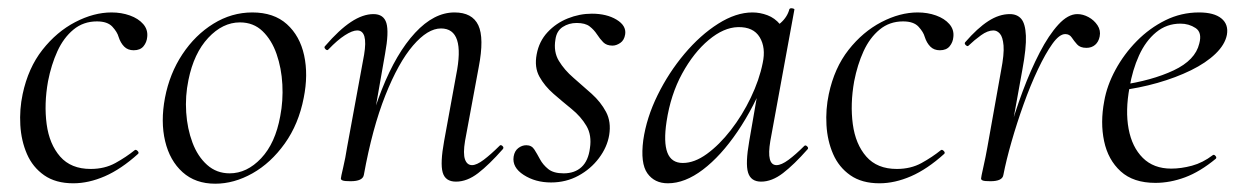

<svg xmlns="http://www.w3.org/2000/svg" viewBox="-20 -429 2994 463"><path d="M156.8 13Q114.2 13 86.5 -6.4Q58.8 -25.8 45 -57.6Q31.2 -89.4 29 -127.4Q26.8 -165.4 34.6 -202Q48 -265.2 82.3 -308.8Q116.6 -352.4 161.4 -375.7Q206.2 -399 249 -399Q272.8 -399 293.2 -391.7Q313.6 -384.4 325.3 -371Q337 -357.6 335 -340Q334 -327.2 326.1 -317.5Q318.2 -307.8 302.4 -307.8Q288.2 -307.8 279.4 -316.7Q270.6 -325.6 266 -340Q262.8 -351.8 251 -364.6Q239.2 -377.4 213.8 -377.4Q181 -377.4 157.1 -357.6Q133.2 -337.8 118.4 -305.4Q103.6 -273 95.8 -233Q86 -178 92.5 -129.6Q99 -81.2 125.1 -51.4Q151.2 -21.6 198.6 -21.6Q232.4 -21.6 258.3 -35.9Q284.2 -50.2 305 -67Q307.8 -69 311.8 -65Q315.8 -61 313 -58Q272 -21 232.9 -4Q193.8 13 156.8 13Z M499 14Q451.2 14 420.3 -13.8Q389.4 -41.6 378.2 -88.6Q367 -135.6 377.8 -193Q389 -251.6 419.8 -298.1Q450.6 -344.6 494.6 -371.8Q538.6 -399 588.4 -399Q640.4 -399 671.8 -370.7Q703.2 -342.4 713.4 -295.5Q723.6 -248.6 712.4 -193Q700.2 -129.8 666.7 -82.9Q633.2 -36 588.8 -11Q544.4 14 499 14ZM533.8 -11Q575.4 -11 609.7 -47.3Q644 -83.6 655.8 -149Q663 -186 660.9 -225.3Q658.8 -264.6 647 -298.6Q635.2 -332.6 613.2 -353.8Q591.2 -375 558.6 -375Q517 -375 482.2 -337.8Q447.4 -300.6 434.4 -236Q426.4 -197.4 429 -158Q431.6 -118.6 444.1 -85.2Q456.6 -51.8 479.4 -31.4Q502.2 -11 533.8 -11Z M1079.6 9Q1053.8 9 1047.5 -13.2Q1041.2 -35.4 1051 -89L1080 -248Q1102.8 -360.4 1043.4 -360.4Q1011.4 -360.4 976 -319.2Q940.6 -278 909.2 -198.9Q877.8 -119.8 857.4 -7.2L845 -8.2Q865.8 -124.8 900.7 -212.9Q935.6 -301 981.1 -350Q1026.6 -399 1076 -399Q1118.8 -399 1133.4 -368.2Q1148 -337.4 1134.4 -267L1101.4 -89Q1096.4 -58.6 1101.3 -44.7Q1106.2 -30.8 1118.4 -30.8Q1129.4 -30.8 1146.4 -43.6Q1163.4 -56.4 1184.2 -77Q1187.2 -81 1191.6 -77Q1196 -73 1192.2 -69Q1159.6 -32 1133 -11.5Q1106.4 9 1079.6 9ZM825.4 8Q811.2 8 806.6 6.3Q802 4.6 802 1.6Q802 -1.6 807.5 -24.8Q813 -48 817 -74L858 -297Q867.8 -355.6 841.4 -355.6Q829.8 -355.6 811.7 -344Q793.6 -332.4 772.2 -310Q769.2 -306 764.8 -310.5Q760.4 -315 764.2 -318.2Q797.8 -357.2 826.4 -376.1Q855 -395 880.6 -395Q905.4 -395 911.8 -373.3Q918.2 -351.6 908.6 -299.4L857.4 -7.2Q854.8 8 825.4 8Z M1308.8 11Q1271 11 1242.8 -7.2Q1214.6 -25.4 1218.6 -51.4Q1220.8 -65 1229.8 -71.9Q1238.8 -78.8 1249.2 -78.8Q1262 -78.8 1268.6 -68.4Q1275.2 -58 1282.2 -44.9Q1289.2 -31.8 1302 -21.4Q1314.8 -11 1339.2 -11Q1366 -11 1382.4 -26.2Q1398.8 -41.4 1402.6 -71.8Q1407.4 -103 1394.1 -125.5Q1380.8 -148 1358.5 -166.1Q1336.2 -184.2 1314.8 -202.8Q1293.4 -221.4 1280.8 -244.1Q1268.2 -266.8 1274.2 -298.2Q1280 -329.4 1300.4 -351.3Q1320.8 -373.2 1349.2 -384.6Q1377.6 -396 1407.2 -396Q1443 -396 1466.8 -381.6Q1490.6 -367.2 1487.6 -346.4Q1485.4 -332 1475.8 -325.5Q1466.2 -319 1457 -319Q1442.6 -319 1434.6 -327.2Q1426.6 -335.4 1419.5 -346.3Q1412.4 -357.2 1401.8 -365.4Q1391.2 -373.6 1370.6 -373.6Q1351.8 -373.6 1337 -364Q1322.2 -354.4 1319.4 -333.8Q1314.4 -304.2 1327.7 -282.2Q1341 -260.2 1363 -241.3Q1385 -222.4 1406.8 -202.8Q1428.6 -183.2 1441.4 -159.2Q1454.2 -135.2 1449 -103.2Q1444.2 -74.2 1424.4 -47.8Q1404.6 -21.4 1374.7 -5.2Q1344.8 11 1308.8 11Z M1590.6 13Q1558.2 13 1541.1 -11.1Q1524 -35.2 1531.2 -91Q1539 -145.2 1565.7 -199.5Q1592.4 -253.8 1630.5 -299.1Q1668.6 -344.4 1711.7 -371.7Q1754.8 -399 1794.4 -399Q1812.8 -399 1830.6 -392.3Q1848.4 -385.6 1861.1 -370.3Q1873.8 -355 1875.8 -330.4L1833.4 -357Q1845.6 -359 1862.1 -373.4Q1878.6 -387.8 1883.6 -407Q1885.6 -410 1891.1 -408.8Q1896.6 -407.6 1895.6 -405.6L1837.6 -89Q1827.8 -30.8 1852.6 -30.8Q1864.2 -30.8 1881.4 -43.5Q1898.6 -56.2 1919.4 -77Q1922.4 -80 1926.4 -76Q1930.4 -72 1927.4 -69Q1894.8 -32 1868.1 -11.5Q1841.4 9 1815.4 9Q1790.6 9 1783.9 -12.9Q1777.2 -34.8 1786.8 -89L1811 -229L1828 -246Q1798.4 -170.4 1758.4 -111.6Q1718.4 -52.8 1675 -19.9Q1631.6 13 1590.6 13ZM1626.6 -36Q1654.6 -36 1684.6 -57.8Q1714.6 -79.6 1742.3 -115.2Q1770 -150.8 1790.5 -193.5Q1811 -236.2 1819.2 -277Q1827.2 -314 1812 -339.2Q1796.8 -364.4 1759.6 -363.6Q1725.2 -362.8 1689 -332.6Q1652.8 -302.4 1625 -251.6Q1597.2 -200.8 1587.4 -136Q1579.8 -85.8 1589.4 -60.9Q1599 -36 1626.6 -36Z M2100.8 13Q2058.2 13 2030.5 -6.4Q2002.8 -25.8 1989 -57.6Q1975.2 -89.4 1973 -127.4Q1970.8 -165.4 1978.6 -202Q1992 -265.2 2026.3 -308.8Q2060.6 -352.4 2105.4 -375.7Q2150.2 -399 2193 -399Q2216.8 -399 2237.2 -391.7Q2257.6 -384.4 2269.3 -371Q2281 -357.6 2279 -340Q2278 -327.2 2270.1 -317.5Q2262.2 -307.8 2246.4 -307.8Q2232.2 -307.8 2223.4 -316.7Q2214.6 -325.6 2210 -340Q2206.8 -351.8 2195 -364.6Q2183.2 -377.4 2157.8 -377.4Q2125 -377.4 2101.1 -357.6Q2077.2 -337.8 2062.4 -305.4Q2047.6 -273 2039.8 -233Q2030 -178 2036.5 -129.6Q2043 -81.2 2069.1 -51.4Q2095.2 -21.6 2142.6 -21.6Q2176.4 -21.6 2202.3 -35.9Q2228.2 -50.2 2249 -67Q2251.8 -69 2255.8 -65Q2259.8 -61 2257 -58Q2216 -21 2176.9 -4Q2137.8 13 2100.8 13Z M2399.6 -7.2 2389.6 -8.2Q2398 -53.2 2412.6 -105.7Q2427.2 -158.2 2446.3 -209.2Q2465.4 -260.2 2487.2 -302.3Q2509 -344.4 2532.2 -369.7Q2555.4 -395 2578 -395Q2591.6 -395 2605 -387.7Q2618.4 -380.4 2626.6 -368Q2634.8 -355.6 2631.8 -341Q2629.2 -328 2620.8 -320.8Q2612.4 -313.6 2599.8 -313.6Q2584.8 -313.6 2577.4 -321.9Q2570 -330.2 2564.5 -338.5Q2559 -346.8 2548.8 -346.8Q2534.6 -346.8 2517.8 -323.3Q2501 -299.8 2482.9 -261.6Q2464.8 -223.4 2448.5 -177.9Q2432.2 -132.4 2419.3 -87.4Q2406.4 -42.4 2399.6 -7.2ZM2368.4 8Q2354.2 8 2350 6.3Q2345.8 4.6 2345.8 1.6Q2345.8 -1.6 2351.4 -26.4Q2357 -51.2 2361 -74L2394 -258.6Q2401.8 -298.8 2400 -319.3Q2398.2 -339.8 2391.3 -347.7Q2384.4 -355.6 2375.6 -355.6Q2361.8 -355.6 2345.7 -344Q2329.6 -332.4 2315.4 -318.8Q2313 -316.4 2309 -320.1Q2305 -323.8 2307.4 -327Q2337 -361.2 2363.2 -378.1Q2389.4 -395 2415 -395Q2433 -395 2442.8 -383.4Q2452.6 -371.8 2453.9 -342.8Q2455.2 -313.8 2445.4 -261L2399.6 -7.2Q2397.4 8 2368.4 8Z M2766.2 12Q2713 12 2682.5 -15.8Q2652 -43.6 2642.5 -88.6Q2633 -133.6 2642.8 -185Q2649.2 -222.4 2669.8 -260.5Q2690.4 -298.6 2721.2 -329.9Q2752 -361.2 2790.2 -380.1Q2828.4 -399 2871.4 -399Q2907.6 -399 2925.3 -384.6Q2943 -370.2 2938.6 -345Q2934 -321.4 2911.2 -299.4Q2888.4 -277.4 2852.1 -259.6Q2815.8 -241.8 2771.3 -229.1Q2726.8 -216.4 2679.2 -210.6L2681.2 -223.6Q2757.8 -234.6 2810.2 -259.3Q2862.6 -284 2872 -324Q2879.2 -350.8 2863.1 -361.4Q2847 -372 2826.6 -372Q2793.2 -372 2767.9 -351.1Q2742.6 -330.2 2726.7 -295.2Q2710.8 -260.2 2703.8 -218Q2693.4 -162.2 2701.6 -118.2Q2709.8 -74.2 2735.8 -48.3Q2761.8 -22.4 2804.4 -22.4Q2828.2 -22.4 2854.3 -29.4Q2880.4 -36.4 2904.8 -55Q2907.6 -57 2911.1 -53Q2914.6 -49 2911.8 -46.2Q2873.8 -14.8 2837.7 -1.4Q2801.6 12 2766.2 12Z"/></svg>

Font: Cormorant Garamond Light
Style: Italic
Weight: 300
Italic angle: -10°
Designer: Christian Thalmann (Catharsis Fonts)
Foundry: Catharsis Fonts
Version: Version 4.001